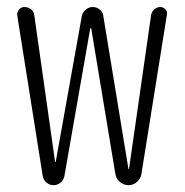

<svg xmlns="http://www.w3.org/2000/svg" viewBox="-20 -540 540 560"><path d="M104.5 -27.3 30.3 -495.1Q29.3 -504.9 35.6 -512.2Q42 -519.5 50.8 -519.5Q62.5 -519.5 70.8 -512.7Q79.1 -505.9 80.1 -495.1L140.6 -68.4Q140.6 -67.4 141.6 -67.4Q142.6 -67.4 142.6 -68.4L218.8 -494.1Q221.7 -504.9 230.5 -512.2Q239.3 -519.5 250.5 -519.5Q261.7 -519.5 271 -512.2Q280.3 -504.9 281.2 -494.1L354.5 -47.9Q354.5 -46.9 355.5 -46.9Q356.4 -46.9 356.4 -47.9L420.9 -497.1Q422.9 -506.8 430.7 -513.2Q438.5 -519.5 447.3 -519.5Q456.1 -519.5 462.4 -512.7Q468.8 -505.9 466.8 -497.1L392.6 -33.2Q390.6 -19.5 379.9 -9.8Q369.1 0 355 0Q340.8 0 329.6 -9.3Q318.4 -18.6 316.4 -33.2L246.1 -457Q246.1 -458 244.1 -458Q243.2 -458 243.2 -457L168 -27.3Q166 -15.6 157.2 -7.8Q148.4 0 136.2 0Q124 0 115.2 -7.8Q106.4 -15.6 104.5 -27.3Z"/></svg>

Font: Rounded-X Mgen+ 1mn light
Style: Regular
Weight: 200
Designer: [Source Han Sans]
Ryoko NISHIZUKA  (kana & ideographs); Paul D. Hunt (Latin, Greek & Cyrillic); Wenlong ZHANG  (bopomofo
Version: Version 1.059.20150602